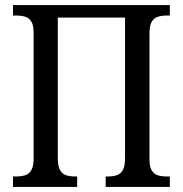

<svg xmlns="http://www.w3.org/2000/svg" viewBox="-20 -734 718 754"><path d="M31 0V-41H43Q64 -41 79.5 -46Q95 -51 103.5 -66.5Q112 -82 112 -113V-605Q112 -635 103 -649.5Q94 -664 78.5 -668.5Q63 -673 43 -673H31V-714H647V-673H635Q615 -673 599.5 -668Q584 -663 575.5 -648Q567 -633 567 -601V-108Q567 -79 576 -64.5Q585 -50 600 -45.5Q615 -41 635 -41H647V0H395V-41H404Q424 -41 439 -46Q454 -51 462.5 -66.5Q471 -82 471 -113V-665H207V-113Q207 -82 215.5 -66.5Q224 -51 239 -46Q254 -41 274 -41H283V0Z"/></svg>

Font: Noto Serif Condensed
Style: Regular
Weight: 400
Width: 3
Designer: Monotype Design Team
Foundry: Monotype Imaging Inc.
Version: Version 2.015